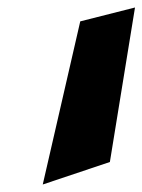

<svg xmlns="http://www.w3.org/2000/svg" viewBox="-20 -712 380 512"><path d="M94 -220 273 -280 340 -692 194 -655Z"/></svg>

Font: Crazy Punk
Style: Obl
Weight: 400
Version: Version 1